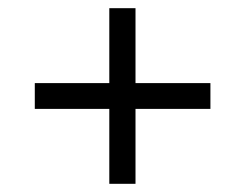

<svg xmlns="http://www.w3.org/2000/svg" viewBox="-20 -592 599 469"><path d="M247 -143V-326H65V-389H247V-572H311V-389H494V-326H311V-143Z"/></svg>

Font: Noto Serif Armenian Medium
Style: Regular
Weight: 500
Version: Version 2.007